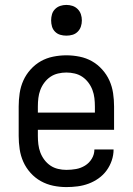

<svg xmlns="http://www.w3.org/2000/svg" viewBox="-20 -753 540 781"><path d="M250 8Q223 8 196.5 2.5Q170 -3 146.5 -16Q123 -29 104.5 -49.5Q86 -70 75 -94.5Q64 -119 60 -146Q56 -173 56 -200V-320Q56 -347 60 -374Q64 -401 75 -425.5Q86 -450 104.5 -470.5Q123 -491 146 -504Q169 -517 196 -522.5Q223 -528 250 -528Q277 -528 304 -522.5Q331 -517 354 -504Q377 -491 395.5 -470.5Q414 -450 425 -425.5Q436 -401 440 -374Q444 -347 444 -320V-225H134V-200Q134 -183 136 -166Q138 -149 144 -133Q150 -117 160.5 -103Q171 -89 185 -79.5Q199 -70 216 -66Q233 -62 250 -62Q270 -62 289.5 -65.5Q309 -69 326 -79.5Q343 -90 353.5 -107.5Q364 -125 364 -145H442Q442 -122 434.5 -100Q427 -78 413.5 -59.5Q400 -41 381 -27.5Q362 -14 340.5 -6Q319 2 296 5Q273 8 250 8ZM366 -295V-320Q366 -337 364 -354Q362 -371 356 -387Q350 -403 339.5 -417Q329 -431 315 -440.5Q301 -450 284 -454Q267 -458 250 -458Q233 -458 216 -454Q199 -450 185 -440.5Q171 -431 160.5 -417Q150 -403 144 -387Q138 -371 136 -354Q134 -337 134 -320V-295ZM250 -608Q237 -608 225 -611.5Q213 -615 204 -624Q195 -633 191.5 -645Q188 -657 188 -670Q188 -683 191.5 -695Q195 -707 204 -716Q213 -725 225 -729Q237 -733 250 -733Q263 -733 275 -729Q287 -725 296 -716Q305 -707 309 -695Q313 -683 313 -670Q313 -657 309 -645Q305 -633 296 -624Q287 -615 275 -611.5Q263 -608 250 -608Z"/></svg>

Font: Iosevka Term
Style: Regular
Weight: 400
Monospace: yes
Designer: Belleve Invis
Foundry: Belleve Invis
Version: Version 30.0.1